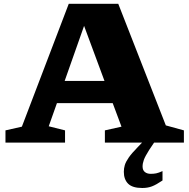

<svg xmlns="http://www.w3.org/2000/svg" viewBox="-20 -730 966 983"><path d="M743.5 38Q723 70.5 716.5 88.5Q710 106.5 710 122.5Q710 141.5 721.8 150.8Q733.5 160 751.5 160Q767 160 779.5 157.5Q792 155 812 146V194Q779.5 216 757.8 224.2Q736 232.5 708.5 232.5Q658 232.5 636 210.5Q614 188.5 614 149.5Q614 132 619 115.2Q624 98.5 639 76.8Q654 55 685 23.5L707.5 0H517V-62.5L602 -81.5L557 -202H271.5L229.5 -83.5L313 -62.5V0H8V-62.5L92 -81.5L332 -710.5H585.5L829 -88L921.5 -62.5V0H769ZM311 -315.5H515L410.5 -597.5Z"/></svg>

Font: Newsreader Caption
Style: Bold
Weight: 700
Designer: Hugues Gentile
Foundry: Production Type
Version: Version 1.001